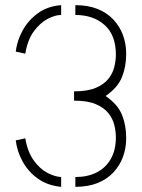

<svg xmlns="http://www.w3.org/2000/svg" viewBox="-20 -720 549 744"><path d="M272 4V-34Q319 -34 354 -51.5Q389 -69 409 -103.5Q429 -138 429 -188Q429 -211 423 -235.5Q417 -260 400 -281.5Q383 -303 351 -316.5Q319 -330 267 -330V-366Q319 -366 351 -379.5Q383 -393 400 -414.5Q417 -436 423 -461Q429 -486 429 -508Q429 -584 385.5 -623Q342 -662 272 -662V-700Q321 -700 357.5 -685.5Q394 -671 419 -644.5Q444 -618 456.5 -584Q469 -550 469 -511Q469 -462 452.5 -421Q436 -380 389 -348Q436 -316 452.5 -275.5Q469 -235 469 -185Q469 -146 456.5 -112Q444 -78 419 -51.5Q394 -25 357.5 -10.5Q321 4 272 4ZM217 4Q164 -1 126.5 -28Q89 -55 67.5 -94.5Q46 -134 41 -176L78 -184Q87 -131 111 -98Q135 -65 164 -50Q193 -35 217 -34ZM78 -512 41 -520Q46 -562 67.5 -601.5Q89 -641 126.5 -668.5Q164 -696 217 -700V-662Q193 -662 164 -646.5Q135 -631 111 -598.5Q87 -566 78 -512Z"/></svg>

Font: Stick No Bills ExtraLight ExtraLight
Style: Regular
Weight: 250
Version: Version 2.000